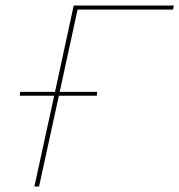

<svg xmlns="http://www.w3.org/2000/svg" viewBox="-20 -678 652 698"><path d="M609 -643H262L197 -344H333L332 -330H194L122 0H105L177 -330H52L53 -344H180L248 -658H612Z"/></svg>

Font: EauTestText Thin
Style: Italic
Weight: 250
Italic angle: -12°
Designer: Christian Thalmann (Catharsis Fonts)
Version: Version 0.001;PS 000.001;hotconv 1.0.88;makeotf.lib2.5.64775